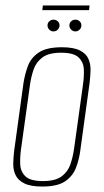

<svg xmlns="http://www.w3.org/2000/svg" viewBox="-20 -676 380 703"><path d="M135 7Q92 7 69 -4.5Q46 -16 37 -35Q28 -54 28.5 -77.5Q29 -101 32 -125L66 -372Q71 -404 82 -434Q93 -464 121.5 -483.5Q150 -503 207 -503Q249 -503 272 -491.5Q295 -480 303.5 -461Q312 -442 311.5 -419Q311 -396 308 -372L274 -125Q270 -93 258.5 -62.5Q247 -32 219 -12.5Q191 7 135 7ZM137 -13Q183 -13 206 -30.5Q229 -48 238 -75Q247 -102 251 -130L284 -367Q288 -395 287 -421.5Q286 -448 268 -465.5Q250 -483 204 -483Q158 -483 135 -465.5Q112 -448 103 -421.5Q94 -395 90 -367L57 -130Q53 -102 54 -75Q55 -48 73 -30.5Q91 -13 137 -13ZM176 -561Q167 -561 160.5 -567.5Q154 -574 154 -583Q154 -592 160.5 -598Q167 -604 176 -604Q185 -604 191.5 -598Q198 -592 198 -583Q198 -574 191.5 -567.5Q185 -561 176 -561ZM256 -561Q247 -561 240.5 -567.5Q234 -574 234 -583Q234 -592 240.5 -598Q247 -604 256 -604Q265 -604 271.5 -598Q278 -592 278 -583Q278 -574 271.5 -567.5Q265 -561 256 -561ZM135 -639 137 -656H308L306 -639Z"/></svg>

Font: Alumni Sans Thin Thin
Style: Italic
Weight: 250
Italic angle: -8°
Version: Version 1.016